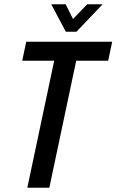

<svg xmlns="http://www.w3.org/2000/svg" viewBox="-20 -887 550 907"><path d="M236 -600H85L104 -690H510L491 -600H340L213 0H109ZM222 -867H290L325 -797L392 -867H465L341 -737H291Z"/></svg>

Font: Decalotype Medium Italic
Style: Regular
Weight: 500
Italic angle: -12°
Designer: Alfredo Marco Pradil
Foundry: Alfredo Marco Pradil
Version: Version 1.0